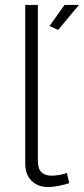

<svg xmlns="http://www.w3.org/2000/svg" viewBox="-20 -750 339 776"><path d="M82 -730H133V-103Q133 -67 148 -53.5Q163 -40 187 -40Q203 -40 220 -43Q237 -46 250 -51L260 -10Q243 -4 218 1Q193 6 175 6Q133 6 107.5 -19.5Q82 -45 82 -88ZM215 -629 180 -645 241 -730H299Z"/></svg>

Font: Raleway Light
Style: Regular
Weight: 300
Designer: Matt McInerney, Pablo Impallari, Rodrigo Fuenzalida
Foundry: Matt McInerney, Pablo Impallari, Rodrigo Fuenzalida
Version: Version 4.026